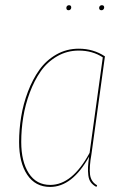

<svg xmlns="http://www.w3.org/2000/svg" viewBox="-20 -717 492 746"><path d="M246.6 -677.2Q237.8 -677.2 237.8 -686.5Q237.8 -690.9 240.7 -693.8Q243.7 -696.8 248 -696.8Q256.8 -696.8 256.8 -688Q256.8 -683.6 253.9 -680.4Q251 -677.2 246.6 -677.2ZM374.5 -677.2Q365.2 -677.2 365.2 -686.5Q365.2 -690.9 368.2 -693.8Q371.1 -696.8 375.5 -696.8Q384.8 -696.8 384.8 -688Q384.8 -683.6 381.8 -680.4Q378.9 -677.2 374.5 -677.2ZM286.1 -527.8Q342.8 -527.8 387.7 -498L335.4 -118.7Q326.2 -67.4 329.8 -38.8Q333.5 -10.3 357.4 2.9L354.5 9.3Q340.8 2 333 -8.5Q325.2 -19 323.2 -35.6Q321.3 -52.2 322 -67.4Q322.8 -82.5 326.2 -108.4Q260.7 9.3 174.8 9.3Q117.2 9.3 85.7 -38.1Q54.2 -85.4 54.2 -165Q54.2 -214.4 62.3 -263.7Q70.3 -313 88.6 -361.1Q106.9 -409.2 133.1 -445.8Q159.2 -482.4 198.7 -505.1Q238.3 -527.8 286.1 -527.8ZM286.1 -520.5Q240.2 -520.5 201.9 -498.3Q163.6 -476.1 138.4 -440.2Q113.3 -404.3 95.7 -357.2Q78.1 -310.1 70.3 -261.7Q62.5 -213.4 62.5 -165.5Q62.5 -89.4 91.8 -43.9Q121.1 1.5 175.3 1.5Q260.7 1.5 328.1 -123L379.4 -494.1Q339.4 -520.5 286.1 -520.5Z"/></svg>

Font: Fira Sans Compressed Eight
Style: Italic
Weight: 100
Width: 3
Italic angle: -8°
Designer: Carrois Corporate & Edenspiekermann AG
Foundry: Carrois Corporate GbR & Edenspiekermann AG
Version: Version 4.203;PS 004.203;hotconv 1.0.88;makeotf.lib2.5.64775